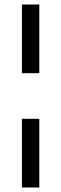

<svg xmlns="http://www.w3.org/2000/svg" viewBox="-20 -750 272 850"><path d="M154 -730V-426H77V-730ZM154 -224V80H77V-224Z"/></svg>

Font: Zilla Slab Medium
Style: Regular
Weight: 500
Designer: Typotheque.com
Foundry: Typotheque type foundry
Version: Version 1.1; 2017